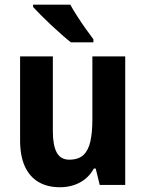

<svg xmlns="http://www.w3.org/2000/svg" viewBox="-20 -786 619 816"><path d="M512.2 -546.4V0H403.8L386.7 -69.8H378.9Q364.3 -43 342.3 -25.4Q320.3 -7.8 293 1Q265.6 9.8 234.9 9.8Q181.2 9.8 143.3 -12.7Q105.5 -35.2 85.4 -79.3Q65.4 -123.5 65.4 -189.9V-546.4H204.6V-228Q204.6 -168 221.2 -137.7Q237.8 -107.4 274.4 -107.4Q313.5 -107.4 334.7 -127.4Q356 -147.5 364.3 -185.8Q372.6 -224.1 372.6 -279.3V-546.4ZM278.8 -766.1Q290.5 -744.6 308.6 -716.6Q326.7 -688.5 345.2 -662.4Q363.8 -636.2 377 -619.1V-606H281.2Q265.1 -618.7 242.9 -638.2Q220.7 -657.7 197 -679.9Q173.3 -702.1 153.1 -722.4Q132.8 -742.7 120.6 -756.3V-766.1Z"/></svg>

Font: Open Sans SemiCondensed
Style: Bold
Weight: 700
Width: 4
Designer: Monotype Design Team
Foundry: Monotype Imaging Inc.
Version: Version 3.003